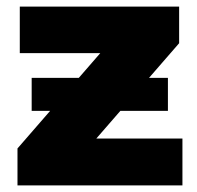

<svg xmlns="http://www.w3.org/2000/svg" viewBox="-20 -562 596 582"><path d="M33 0V-112L337 -462L369 -401H40V-542H523V-431L218 -80L186 -142H533V0ZM76 -226V-326H489V-226Z"/></svg>

Font: Montserrat Thin ExtraBold
Style: Regular
Weight: 800
Version: Version 9.000